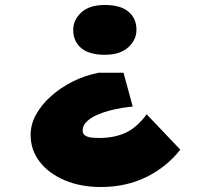

<svg xmlns="http://www.w3.org/2000/svg" viewBox="-20 -565 848 771"><path d="M476 -273 513 -137Q498 -136 472.5 -132Q447 -128 420 -121Q393 -114 368.5 -103Q344 -92 328 -76.5Q312 -61 312 -41Q312 -27 322.5 -20.5Q333 -14 348 -12.5Q363 -11 379 -11Q439 -11 484.5 -32Q530 -53 569 -106L704 36Q649 106 567.5 146Q486 186 385 186Q303 186 239 158.5Q175 131 139 84Q103 37 103 -23Q103 -66 125 -105.5Q147 -145 184.5 -178.5Q222 -212 270 -236.5Q318 -261 372 -272L375 -273ZM528 -445Q528 -405 495 -375Q462 -345 401 -345Q338 -345 306 -372Q274 -399 274 -445Q274 -485 306.5 -515Q339 -545 401 -545Q464 -545 496 -518Q528 -491 528 -445Z"/></svg>

Font: Lexend Tera Black
Style: Regular
Weight: 900
Version: Version 1.007